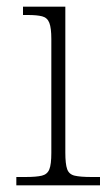

<svg xmlns="http://www.w3.org/2000/svg" viewBox="-20 -556 328 576"><path d="M29 0V-25H56Q89 -25 105.5 -29Q122 -33 128 -48Q134 -63 134 -97V-439Q134 -472 128 -487.5Q122 -503 106.5 -507Q91 -511 64 -511H49V-536H176V-98Q176 -64 181.5 -48.5Q187 -33 204 -29Q221 -25 255 -25H280V0Z"/></svg>

Font: Noto Serif Malayalam ExtraLight
Style: Regular
Weight: 200
Designer: Indian type Foundry, Jelle Bosma, Monotype Design Team
Foundry: Monotype Imaging Inc.
Version: Version 2.104; ttfautohint (v1.8.4.7-5d5b)